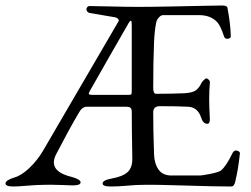

<svg xmlns="http://www.w3.org/2000/svg" viewBox="-25 -673 911 698"><path d="M454 -267Q454 -276 450 -280.5Q446 -285 432 -285H291Q273 -285 261 -262Q225 -201 179 -112Q148 -51 235 -30Q268 -21 268 -10Q268 1 239 1Q235 1 196 -0.5Q157 -2 132 -1Q111 -1 75 2Q39 5 24 5Q-5 5 -5 -6Q-5 -18 28 -28Q53 -35 82 -62.5Q111 -90 132 -126Q168 -188 265 -354Q362 -520 405 -594Q409 -600 403.5 -605Q398 -610 388 -611L300 -626Q292 -629 290 -635Q288 -641 291.5 -646Q295 -651 300 -651Q318 -651 378 -649.5Q438 -648 475 -648Q527 -648 599.5 -649.5Q672 -651 723 -652Q774 -653 784 -653Q801 -653 802 -644Q813 -586 814 -541Q814 -532 800 -532Q792 -532 789 -542Q777 -578 766 -591Q742 -618 699 -618H568Q560 -618 552.5 -609.5Q545 -601 543 -592Q537 -563 535 -520Q532 -448 532 -354Q532 -332 542 -332Q598 -332 646 -334Q678 -336 690 -347Q701 -357 707 -371Q709 -375 715.5 -381.5Q722 -388 725 -388Q729 -388 734 -383Q739 -378 738 -372Q733 -322 738 -240Q738 -223 729 -223Q713 -223 706 -246Q694 -283 659 -285Q617 -287 556 -287Q531 -287 532 -262Q532 -198 535 -113Q536 -79 551 -57Q566 -35 598 -35H702Q710 -35 740 -41Q770 -47 778 -53Q797 -68 820 -116Q825 -126 834 -126Q840 -125 844 -122Q848 -119 847 -114Q841 -56 830 -12Q826 5 816 5Q754 5 648.5 1.5Q543 -2 492 -1Q471 -1 438 2Q405 5 377 5Q348 5 348 -6Q348 -18 381 -24Q421 -31 439 -47.5Q457 -64 456 -99Q454 -209 454 -267ZM438 -581Q375 -472 302 -343Q296 -333 298.5 -330.5Q301 -328 314 -328H438Q450 -328 452 -330Q454 -332 454 -343V-580Q454 -598 451 -598Q447 -598 438 -581Z"/></svg>

Font: EB Garamond
Style: SC
Weight: 400
Version: Version 000.010